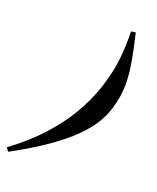

<svg xmlns="http://www.w3.org/2000/svg" viewBox="-302 -803 805 982"><g transform="rotate(30 100.0 -312.0)"><path d="M-86.5 98.5Q-2 9 51.8 -76.8Q105.5 -162.5 135.5 -243.2Q165.5 -324 177.2 -397.5Q189 -471 189 -536.5Q189 -566 186.5 -597.2Q184 -628.5 179.2 -662Q174.5 -695.5 167 -732L190.5 -740Q223.5 -664.5 244.5 -606.5Q265.5 -548.5 275.5 -501.5Q285.5 -454.5 285.5 -411Q285.5 -374 280 -334.2Q274.5 -294.5 255.8 -248.5Q237 -202.5 198.5 -148.2Q160 -94 94.8 -28.8Q29.5 36.5 -70 115.5Z"/></g></svg>

Font: Newsreader 60pt ExtraBold
Style: Italic
Weight: 800
Italic angle: -17°
Designer: Hugues Gentile
Foundry: Production Type
Version: Version 1.003